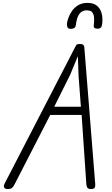

<svg xmlns="http://www.w3.org/2000/svg" viewBox="-20 -1276 754 1296"><path d="M30.5 0Q20.5 0 14 -4Q7.5 -8 6.2 -16.5Q5 -25 11.5 -37.5L481 -946Q490 -963 494.5 -971Q499 -979 519 -979Q535.5 -979 542 -973.2Q548.5 -967.5 549 -958L623 -31.5Q624 -16 618.2 -8Q612.5 0 595 0Q575 0 569.5 -9.5Q564 -19 563 -30L531 -500H319L79.5 -34Q69.5 -14 60.2 -7Q51 0 30.5 0ZM346 -555.5H526L510.5 -761L505.5 -897L453 -770ZM570 -1256.5Q605.5 -1256.5 626.8 -1242.5Q648 -1228.5 658.2 -1206.5Q668.5 -1184.5 670.5 -1160.2Q672.5 -1136 670 -1115.5Q667.5 -1095.5 659.8 -1088.8Q652 -1082 640.5 -1082Q626.5 -1082 618.8 -1086.8Q611 -1091.5 613 -1106Q619 -1157 610.8 -1178Q602.5 -1199 588.5 -1202.8Q574.5 -1206.5 563 -1206.5Q550.5 -1206.5 536 -1199.8Q521.5 -1193 509.5 -1172Q497.5 -1151 492 -1107Q490 -1091.5 479.8 -1086.2Q469.5 -1081 457.5 -1081Q440.5 -1081 435.2 -1093Q430 -1105 432 -1119Q434 -1133.5 442 -1156.2Q450 -1179 466 -1202Q482 -1225 507.8 -1240.8Q533.5 -1256.5 570 -1256.5Z"/></svg>

Font: Edu QLD Hand
Style: Regular
Weight: 400
Designer: Tina and Corey Anderson, Eben Sorkin
Foundry: Sorkin Type Co.
Version: Version 2.000